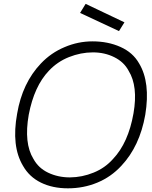

<svg xmlns="http://www.w3.org/2000/svg" viewBox="-20 -984 806 1019"><path d="M640.5 -865.5 611.5 -819 405 -915.5 434.5 -963.5ZM102 -104Q39.5 -208.5 71 -381Q98.5 -543.5 197 -647Q251 -704 323 -734Q394.5 -764.5 471 -764.5Q553 -764.5 619 -735Q685.5 -705.5 718.5 -647Q779 -546.5 751 -375Q721.5 -207.5 624 -104Q569.5 -45 496.5 -14.8Q423.5 15.5 340.5 15.5Q259 15.5 197.2 -14.8Q135.5 -45 102 -104ZM580 -140.5Q661 -226 688.5 -382.5Q713.5 -526.5 662.5 -608.5Q638 -655 586.5 -680.5Q535.5 -706 473 -706Q409 -706 346 -681Q284.5 -656.5 239.5 -608.5Q161.5 -527 132.5 -375Q106 -224 157.5 -140.5Q184 -92 235.5 -67.5Q288 -42.5 351 -42.5Q416 -43 477 -68Q537.5 -92.5 580 -140.5Z"/></svg>

Font: Russisch Sans Light
Style: Italic
Weight: 300
Italic angle: -10°
Designer: Michael Sharanda (font) & Cristiano Sobral (main changes)
Foundry: Michael Sharanda
Version: Version 2.00;September 8, 2020;FontCreator 13.0.0.2681 64-bi